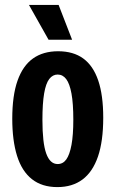

<svg xmlns="http://www.w3.org/2000/svg" viewBox="-20 -750 471 783"><path d="M214 13Q151 13 110 -19.5Q69 -52 49.5 -114.5Q30 -177 30 -266Q30 -360 51.5 -421Q73 -482 114.5 -511.5Q156 -541 217 -541Q279 -541 319.5 -511.5Q360 -482 380.5 -422Q401 -362 401 -270Q401 -174 379.5 -111.5Q358 -49 316.5 -18Q275 13 214 13ZM215 -81Q237 -81 250.5 -100Q264 -119 271.5 -159Q279 -199 279 -262Q279 -328 271.5 -368.5Q264 -409 250 -427.5Q236 -446 215 -446Q195 -446 181 -428Q167 -410 160 -369Q153 -328 153 -261Q153 -167 168.5 -124Q184 -81 215 -81ZM178 -588 98 -730H219L274 -588Z"/></svg>

Font: Bricolage Grotesque 36pt Condensed SemiBold
Style: Regular
Weight: 600
Width: 3
Designer: Mathieu Triay
Foundry: Atelier Triay
Version: Version 1.001;gftools[0.9.33.dev8+g029e19f]